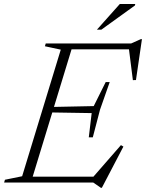

<svg xmlns="http://www.w3.org/2000/svg" viewBox="-45 -886 709 932"><path d="M250 -645 173 -661.5 177 -675H311L105 0H-25L-21 -13.5L62.5 -30.5ZM580 -655 603.5 -646.5H261L270.5 -675H591.5L638.5 -696H644L615 -497.5L600 -497ZM444.5 25.5 407.5 0H64L73.5 -28.5H437.5L399 -17.5L542 -181.5L554 -174.5L449.5 25.5ZM405.5 -219.5H386L400 -337L183.5 -340.5L192 -366.5L410 -371L468 -487.5H487.5L440.5 -353.5ZM425.5 -742 536.5 -866.5H611.5L610 -859.5L447 -742Z"/></svg>

Font: Newsreader 24pt Light
Style: Italic
Weight: 300
Italic angle: -17°
Designer: Hugues Gentile
Foundry: Production Type
Version: Version 1.003